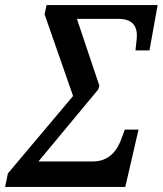

<svg xmlns="http://www.w3.org/2000/svg" viewBox="-66 -734 639 754"><path d="M-46 0H426L478 -225H424L413 -195C395 -141 361 -100 299 -100H85L320 -383L324 -398L236 -660H399C459 -660 475 -626 471 -582L466 -536H521L553 -714H117L109 -678L221 -357L-35 -53Z"/></svg>

Font: Noto Serif Condensed Medium
Style: Italic
Weight: 500
Width: 3
Italic angle: -12°
Designer: Monotype Design Team
Foundry: Monotype Imaging Inc.
Version: Version 2.013